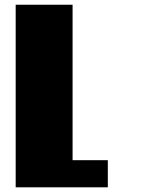

<svg xmlns="http://www.w3.org/2000/svg" viewBox="-20 -799 607 819"><path d="M46.9 0V-778.8H289.6V-115.7H439.9V0Z"/></svg>

Font: Coda Caption ExtraBold
Style: Regular
Weight: 800
Designer: vernon adams
Foundry: vernon adams
Version: Version 1.002